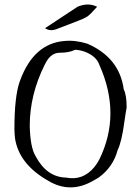

<svg xmlns="http://www.w3.org/2000/svg" viewBox="-20 -821 619 852"><path d="M226 -690Q200 -682 180 -696L324 -791Q371 -811 411 -791Q381 -757 368 -748Q352 -738 330 -730Q281 -711 255 -701Q229 -691 226 -690ZM395 -20Q292 41 192 -20Q65 -93 47 -205Q44 -228 44 -249Q44 -391 67 -458Q69 -464 70 -466Q130 -627 264 -639Q314 -644 368 -627Q510 -565 529 -425Q542 -399 542 -344Q540 -334 537.5 -318Q535 -302 532 -281Q520 -191 502 -155Q482 -80 419 -34Q413 -30 407 -26.5Q401 -23 395 -20ZM273 -33Q348 -18 399 -80Q412 -96 421 -114Q519 -314 421 -533Q408 -572 355 -592Q331 -600 313 -600Q287 -587 246 -587Q209 -587 186 -548Q185 -546 183 -542Q181 -538 178 -533Q112 -400 112 -263Q114 -167 138 -128Q187 -35 273 -33Z"/></svg>

Font: New Tegomin
Style: Regular
Weight: 400
Designer: Kyosuke Nagai
Version: Version 1.000